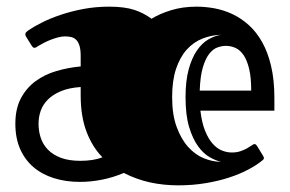

<svg xmlns="http://www.w3.org/2000/svg" viewBox="-20 -537 866 574"><path d="M220.2 -56.2Q238.8 -56.2 256.1 -58.8Q273.4 -61.5 286.1 -66.9Q255.9 -97.7 238.5 -143.6Q221.2 -189.5 221.2 -252V-276.9Q186 -274.4 162.1 -264.4Q138.2 -254.4 123.3 -239.5Q108.4 -224.6 101.8 -206.1Q95.2 -187.5 95.2 -167Q95.2 -145 101.8 -125Q108.4 -105 123.3 -89.6Q138.2 -74.2 162.1 -65.2Q186 -56.2 220.2 -56.2ZM655.3 -399.9Q644 -399.9 630.9 -395.5Q617.7 -391.1 606.2 -377Q594.7 -362.8 586.7 -336.4Q578.6 -310.1 577.1 -266.1H731Q731 -305.2 724.9 -330.8Q718.8 -356.4 708.5 -371.8Q698.2 -387.2 684.3 -393.6Q670.4 -399.9 655.3 -399.9ZM174.3 -428.2Q164.1 -428.2 152.6 -425Q141.1 -421.9 130.1 -417.5Q119.1 -413.1 109.6 -408Q100.1 -402.8 93.3 -398.9Q90.3 -397 87.9 -395.5Q85.4 -394 83 -394Q78.6 -394 74.7 -400.4L58.1 -427.2Q55.7 -430.7 55.7 -434.6Q55.7 -438.5 58.8 -441.4Q62 -444.3 64.9 -446.3Q81.1 -457.5 106 -470Q130.9 -482.4 162.1 -492.9Q193.4 -503.4 230 -510.3Q266.6 -517.1 306.2 -517.1Q330.1 -517.1 348.6 -514.6Q367.2 -512.2 382.1 -507.3Q397 -502.4 409.2 -495.8Q421.4 -489.3 433.1 -481Q457.5 -496.1 491.9 -506.6Q526.4 -517.1 567.9 -517.1Q594.2 -517.1 621.8 -512Q649.4 -506.8 675.3 -494.6Q701.2 -482.4 723.9 -461.9Q746.6 -441.4 763.7 -411.1Q780.8 -380.9 790.5 -339.4Q800.3 -297.9 800.3 -243.7V-206.1H579.1Q583.5 -169.4 593.3 -145.5Q603 -121.6 616 -107.2Q628.9 -92.8 643.8 -86.9Q658.7 -81.1 672.9 -81.1Q687.5 -81.1 699 -85Q710.4 -88.9 719 -93.8Q727.5 -98.6 732.9 -102.5Q738.3 -106.4 740.7 -106.4Q744.6 -106.4 748.5 -100.6L766.1 -71.8Q767.1 -69.8 768.1 -68.1Q769 -66.4 769 -64.9Q769 -61.5 766.6 -59.3Q764.2 -57.1 762.7 -56.2Q746.6 -43 721.7 -29.8Q696.8 -16.6 664.6 -6.1Q632.3 4.4 594 10.7Q555.7 17.1 513.2 17.1Q468.8 17.1 428.5 8.3Q388.2 -0.5 350.1 -20Q317.9 -6.3 284.7 0.2Q251.5 6.8 219.2 6.8Q176.8 6.8 141.1 -4.4Q105.5 -15.6 79.8 -37.6Q54.2 -59.6 40 -92Q25.9 -124.5 25.9 -167Q25.9 -211.9 42.5 -243.2Q59.1 -274.4 86.4 -294.4Q113.8 -314.5 148.9 -324.7Q184.1 -335 221.2 -338.4V-370.1Q221.2 -389.2 217.5 -400.6Q213.9 -412.1 207.5 -418.2Q201.2 -424.3 192.6 -426.3Q184.1 -428.2 174.3 -428.2ZM641.1 -53.2Q625.5 -56.6 606.9 -67.1Q588.4 -77.6 572.3 -99.6Q556.2 -121.6 545.4 -157.2Q534.7 -192.9 534.7 -246.6Q534.7 -295.9 544.2 -330.1Q553.7 -364.3 568.8 -386.2Q584 -408.2 603 -419.2Q622.1 -430.2 641.1 -433.1Q611.8 -432.1 585.2 -421.6Q558.6 -411.1 538.3 -388.7Q518.1 -366.2 506.3 -331.1Q494.6 -295.9 494.6 -246.6Q494.6 -193.8 508.3 -157Q522 -120.1 543.2 -96.9Q564.5 -73.7 590.3 -63.5Q616.2 -53.2 641.1 -53.2Z"/></svg>

Font: Fascinate Inline
Style: Regular
Weight: 900
Designer: Astigmatic (AOETI)
Foundry: Astigmatic (AOETI)
Version: Version 1.000